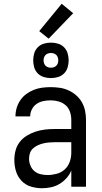

<svg xmlns="http://www.w3.org/2000/svg" viewBox="-20 -990 540 1018"><path d="M202 8Q172 8 143 -1Q114 -10 93.5 -32Q73 -54 64.5 -83Q56 -112 56 -141Q56 -167 62.5 -192Q69 -217 84.5 -237Q100 -257 122 -270.5Q144 -284 168.5 -292Q193 -300 218 -303Q243 -306 269 -306H358V-355Q358 -376 351 -397Q344 -418 328 -432Q312 -446 291 -452Q270 -458 249 -458Q229 -458 209.5 -454Q190 -450 174 -439Q158 -428 149 -410Q140 -392 140 -373H62Q62 -396 68.5 -418Q75 -440 88 -459Q101 -478 119.5 -491.5Q138 -505 159 -513.5Q180 -522 203 -525Q226 -528 249 -528Q273 -528 297 -524.5Q321 -521 343 -511Q365 -501 383.5 -485Q402 -469 414 -448Q426 -427 431 -403Q436 -379 436 -355V0H358V-86Q349 -64 332.5 -45.5Q316 -27 295 -14.5Q274 -2 250 3Q226 8 202 8ZM232 -62Q256 -62 280.5 -68.5Q305 -75 323 -91.5Q341 -108 349.5 -131.5Q358 -155 358 -180V-236H269Q254 -236 238.5 -234.5Q223 -233 208.5 -229.5Q194 -226 180 -219.5Q166 -213 155 -203Q144 -193 139 -178.5Q134 -164 134 -149Q134 -131 141 -113Q148 -95 162 -83Q176 -71 194.5 -66.5Q213 -62 232 -62ZM250 -576Q231 -576 212.5 -581.5Q194 -587 180.5 -600.5Q167 -614 161.5 -632.5Q156 -651 156 -670Q156 -689 161.5 -707.5Q167 -726 180.5 -739.5Q194 -753 212.5 -758.5Q231 -764 250 -764Q269 -764 287.5 -758.5Q306 -753 319.5 -739.5Q333 -726 338.5 -707.5Q344 -689 344 -670Q344 -651 338.5 -632.5Q333 -614 319.5 -600.5Q306 -587 287.5 -581.5Q269 -576 250 -576ZM250 -631Q258 -631 265.5 -633.5Q273 -636 278.5 -641.5Q284 -647 286.5 -654.5Q289 -662 289 -670Q289 -678 286.5 -685.5Q284 -693 278.5 -698.5Q273 -704 265.5 -706.5Q258 -709 250 -709Q242 -709 234.5 -706.5Q227 -704 221.5 -698.5Q216 -693 213.5 -685.5Q211 -678 211 -670Q211 -662 213.5 -654.5Q216 -647 221.5 -641.5Q227 -636 234.5 -633.5Q242 -631 250 -631ZM238 -785 188 -825 307 -970 368 -920Z"/></svg>

Font: Iosevka Term SS14
Style: Regular
Weight: 400
Monospace: yes
Designer: Belleve Invis
Foundry: Belleve Invis
Version: Version 24.1.1; ttfautohint (v1.8.4)